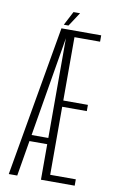

<svg xmlns="http://www.w3.org/2000/svg" viewBox="-86 -802 511 849"><g transform="rotate(10 169.5 -377.5)"><path d="M16 0H54L164 -656L164.5 -675H133.5ZM67.5 -159.5H172.5V-187.5H73ZM160.5 0H312V-28.5H197V-334H307.5V-362H197V-646.5H312V-675H160.5ZM141 -692.5H162L203 -755H173.5Z"/></g></svg>

Font: Anybody ExtraCondensed ExtraLight
Style: Regular
Weight: 250
Width: 2
Version: Version 1.113;gftools[0.9.25]